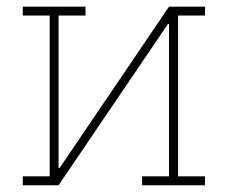

<svg xmlns="http://www.w3.org/2000/svg" viewBox="-20 -548 700 568"><path d="M47.4 0V-26.4H127V-502H47.4V-528.3H232.9V-502H153.3V-51.8L156.2 -50.8L480 -528.3H586.4V-502H506.8V-26.4H586.4V0H400.4V-26.4H480V-476.6L477.1 -477.5L153.3 0Z"/></svg>

Font: Roboto Slab Thin
Style: Regular
Weight: 100
Designer: Google
Version: Version 2.000; ttfautohint (v1.8.1.43-b0c9)